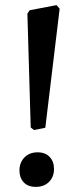

<svg xmlns="http://www.w3.org/2000/svg" viewBox="-20 -719 325 750"><path d="M100 -221 87 -666 96 -679 201 -699 213 -685 157 -220 113 -211ZM56 -53Q56 -84 75.5 -104Q95 -124 127 -124Q157 -124 174 -106Q191 -88 191 -59Q191 -28 171.5 -8.5Q152 11 120 11Q89 11 72.5 -7Q56 -25 56 -53Z"/></svg>

Font: Alegreya Medium
Style: Regular
Weight: 500
Designer: Juan Pablo del Peral
Foundry: Huerta Tipografica
Version: Version 2.007; ttfautohint (v1.6)